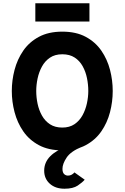

<svg xmlns="http://www.w3.org/2000/svg" viewBox="-20 -905 760 1171"><path d="M360 12Q276 12 217 -19.8Q158 -51.5 121.8 -104.2Q85.5 -157 68.8 -221Q52 -285 52 -350Q52 -415 68.8 -479Q85.5 -543 121.8 -595.8Q158 -648.5 217 -680.2Q276 -712 360 -712Q444.5 -712 503.2 -680.2Q562 -648.5 598.2 -595.8Q634.5 -543 651 -479Q667.5 -415 667.5 -350Q667.5 -285 651 -221Q634.5 -157 598.2 -104.2Q562 -51.5 503.2 -19.8Q444.5 12 360 12ZM360 -127Q404 -127 434.2 -147.5Q464.5 -168 483 -201.5Q501.5 -235 510 -274.2Q518.5 -313.5 518.5 -350Q518.5 -389 510.5 -428.5Q502.5 -468 484.2 -501Q466 -534 435.5 -554Q405 -574 360 -574Q315 -574 284.5 -553.2Q254 -532.5 235.8 -499Q217.5 -465.5 209.2 -426.2Q201 -387 201 -350Q201 -311.5 209.2 -272.2Q217.5 -233 236 -200Q254.5 -167 285 -147Q315.5 -127 360 -127ZM373.5 246Q317.5 246 283.5 215.2Q249.5 184.5 249.5 136Q249.5 85.5 286.2 48.2Q323 11 386.5 -10H480.5Q412 17.5 386.5 55.8Q361 94 361 124.5Q361 147 371 156.5Q381 166 394.5 166Q407.5 166 417.5 160.2Q427.5 154.5 434 146.5L496.5 191Q482.5 207.5 454 226.8Q425.5 246 373.5 246ZM195.5 -773.5V-885H525.5V-773.5Z"/></svg>

Font: Overpass ExtraBold
Style: Regular
Weight: 800
Designer: Delve Withrington, Dave Bailey, Thomas Jockin
Foundry: Delve Fonts LLC
Version: Version 4.000; ttfautohint (v1.8.3)